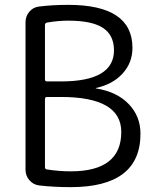

<svg xmlns="http://www.w3.org/2000/svg" viewBox="-20 -760 638 790"><path d="M165 -352V-73Q165 -64 172 -63Q222 -55 271 -55Q479 -55 479 -217Q479 -361 231 -361H173Q165 -361 165 -352ZM165 -657V-433Q165 -425 173 -425H231Q449 -425 449 -553Q449 -615 404 -645Q359 -675 261 -675Q218 -675 173 -667Q165 -665 165 -657ZM141 3Q117 0 101 -18.5Q85 -37 85 -62V-668Q85 -693 100.5 -711.5Q116 -730 140 -733Q195 -740 261 -740Q525 -740 525 -563Q525 -502 484.5 -457.5Q444 -413 375 -398Q374 -398 374 -397Q374 -396 376 -396Q462 -382 510 -331.5Q558 -281 558 -210Q558 10 271 10Q200 10 141 3Z"/></svg>

Font: Rounded Mplus 1c
Style: Regular
Weight: 400
Version: Version 1.059.20150529